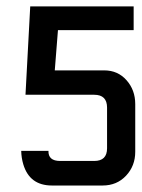

<svg xmlns="http://www.w3.org/2000/svg" viewBox="-20 -572 438 592"><path d="M310.1 -240.2Q310.1 -279.8 270.5 -279.8H58.6L73.2 -552.2H392.1V-479H158.7L148.9 -355H301.3Q343.3 -355 370.1 -324.7Q397 -294.4 397 -251V-104Q397 -60.5 368.7 -30.3Q340.3 0 296.4 0H140.1Q71.3 0 51.8 -65.4Q45.9 -85 45.4 -106.9H129.4Q128.4 -75.7 165.5 -75.7H270.5Q310.1 -75.7 310.1 -114.7Z"/></svg>

Font: Uroob
Style: Regular
Weight: 400
Designer: Hussain K H
Foundry: Swanthanthra Malayalam Computing(http://smc.org.in)
Version: Version 2.0.0+20200101